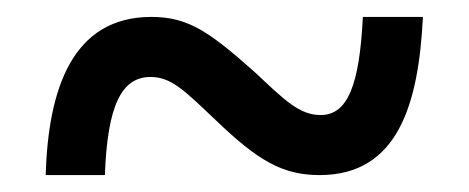

<svg xmlns="http://www.w3.org/2000/svg" viewBox="-20 -470 554 227"><path d="M34 -263H104C107 -346 124 -379 158 -379C183 -379 199 -362 235 -328C285 -280 314 -263 358 -263C451 -263 475 -348 480 -450H409C405 -369 391 -334 359 -334C334 -334 316 -352 282 -384C228 -432 203 -450 159 -450C65 -450 37 -364 34 -263Z"/></svg>

Font: Noto Serif Hebrew SemiCondensed
Style: Bold
Weight: 700
Width: 4
Designer: Monotype Design Team
Foundry: Monotype Imaging Inc.
Version: Version 2.004